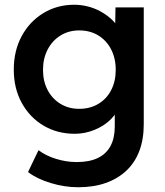

<svg xmlns="http://www.w3.org/2000/svg" viewBox="-20 -558 696 808"><path d="M309 230Q251 230 192.5 212Q134 194 98 166L142 74Q172 97 215.5 110.5Q259 124 303 124Q356 124 391.5 107Q427 90 445 56.5Q463 23 463 -26V-123L480 -116Q475 -85 447.5 -57Q420 -29 379 -12Q338 5 295 5Q221 5 163 -29.5Q105 -64 71.5 -125Q38 -186 38 -265Q38 -344 71 -405.5Q104 -467 162 -502.5Q220 -538 292 -538Q321 -538 349 -531Q377 -524 401 -511Q425 -498 443.5 -482Q462 -466 474 -448Q486 -430 489 -414L464 -405L466 -527H585V-36Q585 28 566.5 77Q548 126 512 160Q476 194 425 212Q374 230 309 230ZM313 -100Q359 -100 394 -121Q429 -142 448 -179Q467 -216 467 -264Q467 -313 447.5 -350.5Q428 -388 393.5 -409Q359 -430 313 -430Q269 -430 234.5 -408.5Q200 -387 180.5 -349.5Q161 -312 161 -264Q161 -216 180.5 -179Q200 -142 234.5 -121Q269 -100 313 -100Z"/></svg>

Font: Readex Pro Medium
Style: Regular
Weight: 500
Designer: Bonnie Shaver-Troup, Thomas Jockin
Foundry: Lexend
Version: Version 1.204